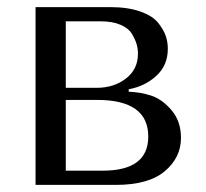

<svg xmlns="http://www.w3.org/2000/svg" viewBox="-20 -520 579 540"><path d="M80 -500H289Q340 -500 375 -487.5Q410 -475 425.5 -455Q441 -435 446.5 -418Q452 -401 452 -383Q452 -336 419.5 -306.5Q387 -277 342 -269V-262Q375 -261 405.5 -251Q436 -241 462.5 -210Q489 -179 489 -132Q489 -77 443.5 -38.5Q398 0 306 0H80ZM165 -40H269Q397 -40 397 -136Q397 -239 253 -239H165ZM165 -273H252Q300 -273 334 -299Q368 -325 368 -369Q368 -383 364 -396.5Q360 -410 350.5 -425.5Q341 -441 318.5 -450.5Q296 -460 264 -460H165Z"/></svg>

Font: Tenor Sans
Style: Regular
Weight: 400
Designer: Denis Masharov
Foundry: Denis Masharov
Version: Version 1.1